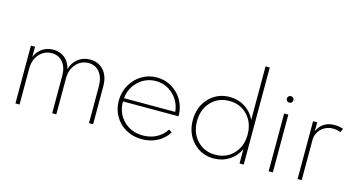

<svg xmlns="http://www.w3.org/2000/svg" viewBox="-83 -1130 2773 1493"><g transform="rotate(15 1303.5 -384.0)"><path d="M95.2 0V-465.3H128.4V-383.8Q146.5 -428.2 185.1 -454.1Q223.6 -480 272.9 -480Q327.6 -480 366 -448.5Q404.3 -417 417 -361.8Q430.7 -415 471.9 -447.5Q513.2 -480 569.3 -480Q636.7 -480 678.7 -433.1Q720.7 -386.2 720.7 -304.7V0H687.5V-293.9Q687.5 -367.2 654.1 -408.9Q620.6 -450.7 564.5 -450.7Q504.9 -450.7 464.6 -405.5Q424.3 -360.4 424.3 -289.1V0H391.1V-302.7Q391.1 -370.6 357.4 -410.6Q323.7 -450.7 268.6 -450.7Q209 -450.7 168.7 -405.5Q128.4 -360.4 128.4 -289.1V0Z M865.7 -229.5Q865.7 -298.8 898.7 -356.7Q931.6 -414.6 986.8 -447.3Q1042 -480 1106.9 -480Q1174.3 -480 1229.7 -445.8Q1285.2 -411.6 1315.2 -356.9Q1345.2 -302.2 1346.2 -240.7Q1346.2 -234.9 1345.7 -231.4H898.9Q898.9 -137.2 960.2 -76.4Q1021.5 -15.6 1116.2 -15.6Q1175.8 -15.6 1224.4 -41Q1272.9 -66.4 1301.8 -112.8L1327.6 -96.7Q1294.9 -43.9 1239 -14.6Q1183.1 14.6 1115.7 14.6Q1043.9 14.6 986.6 -17.6Q929.2 -49.8 897.5 -105.7Q865.7 -161.6 865.7 -229.5ZM1106.9 -450.7Q1026.4 -450.7 967 -395.5Q907.7 -340.3 900.4 -257.8H1312.5Q1304.7 -340.3 1245.8 -395.5Q1187 -450.7 1106.9 -450.7Z M1693.8 14.6Q1593.8 14.6 1527.3 -55.7Q1460.9 -126 1460.9 -232.9Q1460.9 -339.8 1527.3 -409.9Q1593.8 -480 1693.8 -480Q1761.7 -480 1816.2 -445.8Q1870.6 -411.6 1899.4 -350.6V-781.7H1933.1V0H1899.4V-115.2Q1870.6 -54.2 1816.2 -19.8Q1761.7 14.6 1693.8 14.6ZM1901.9 -232.9Q1901.9 -328.1 1844.7 -388.7Q1787.6 -449.2 1698.2 -449.2Q1609.4 -449.2 1552 -388.4Q1494.6 -327.6 1494.6 -232.9Q1494.6 -138.2 1552 -77.4Q1609.4 -16.6 1698.2 -16.6Q1787.1 -16.6 1844.5 -77.4Q1901.9 -138.2 1901.9 -232.9Z M2167.5 0H2133.8V-465.3H2167.5ZM2131.6 -564.5Q2124 -572.3 2124 -583Q2124 -593.8 2131.6 -601.6Q2139.2 -609.4 2150.4 -609.4Q2161.6 -609.4 2169.2 -601.6Q2176.8 -593.8 2176.8 -583Q2176.8 -572.3 2169.2 -564.5Q2161.6 -556.6 2150.4 -556.6Q2139.2 -556.6 2131.6 -564.5Z M2366.7 0V-465.3H2399.9V-393.6Q2438.5 -480 2536.1 -480Q2576.7 -480 2606.9 -468.3L2593.8 -439Q2565.4 -450.2 2533.2 -450.2Q2475.6 -450.2 2437.7 -412.4Q2399.9 -374.5 2399.9 -321.8V0Z"/></g></svg>

Font: Spartan MB ExtLt
Style: Regular
Weight: 200
Designer: Matt Bailey, Mirko Velimirovic
Foundry: Matt Bailey
Version: Version 1.005